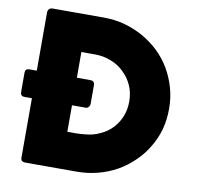

<svg xmlns="http://www.w3.org/2000/svg" viewBox="-82 -828 937 912"><g transform="rotate(10 386.5 -371.5)"><path d="M726.6 -370.1Q726.6 -317.4 713.9 -269.5Q700.2 -221.7 674.8 -180.7Q650.4 -139.6 615.2 -106.4Q580.1 -72.3 538.1 -48.8Q496.1 -25.4 447.3 -12.7Q398.4 0 345.7 0Q263.7 0 98.6 0Q89.8 0 83 -3.9Q76.2 -7.8 76.2 -21.5Q76.2 -253.9 76.2 -719.7Q76.2 -730.5 82 -736.3Q87.9 -743.2 98.6 -743.2Q181.6 -743.2 345.7 -743.2Q398.4 -743.2 446.3 -730.5Q495.1 -716.8 537.1 -693.4Q580.1 -668.9 615.2 -635.7Q650.4 -601.6 674.8 -560.5Q699.2 -518.6 712.9 -470.7Q726.6 -422.9 726.6 -370.1ZM269.5 -563.5Q269.5 -467.8 269.5 -178.7Q280.3 -178.7 311.5 -178.7Q323.2 -178.7 334 -179.7Q344.7 -180.7 356.4 -181.6Q393.6 -184.6 425.8 -200.2Q459 -214.8 482.4 -239.3Q506.8 -264.6 520.5 -297.9Q534.2 -331.1 534.2 -371.1Q534.2 -413.1 518.6 -448.2Q502.9 -483.4 475.6 -508.8Q449.2 -535.2 413.1 -548.8Q377 -563.5 335.9 -563.5Q313.5 -563.5 269.5 -563.5ZM20.5 -419.9Q20.5 -439.5 40 -439.5Q138.7 -439.5 336.9 -439.5Q344.7 -439.5 349.6 -434.6Q355.5 -429.7 355.5 -419.9Q355.5 -389.6 355.5 -328.1Q355.5 -321.3 350.6 -314.5Q344.7 -306.6 336.9 -306.6Q237.3 -306.6 40 -306.6Q20.5 -306.6 20.5 -328.1Q20.5 -359.4 20.5 -419.9Z"/></g></svg>

Font: Cocogoose
Style: Regular
Weight: 400
Designer: Cosimo Lorenzo Pancini
Version: Version 1.000